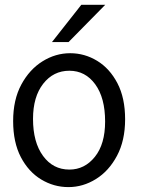

<svg xmlns="http://www.w3.org/2000/svg" viewBox="-20 -763 580 792"><path d="M262.2 8.8Q202.1 8.8 149.9 -22.7Q97.7 -54.2 65.9 -115Q34.2 -175.8 34.2 -263.7Q34.2 -351.6 67.9 -414.1Q101.6 -476.6 155.3 -510Q209 -543.5 269.5 -543.5Q329.1 -543.5 380.9 -512Q432.6 -480.5 464.4 -419.7Q496.1 -358.9 496.1 -271Q496.1 -183.1 462.6 -120.4Q429.2 -57.6 375.7 -24.4Q322.3 8.8 262.2 8.8ZM266.1 -63.5Q329.1 -63.5 371.3 -116Q413.6 -168.5 413.6 -261.7Q413.6 -359.4 372.8 -415.3Q332 -471.2 266.1 -471.2Q200.2 -471.2 158.2 -417.5Q116.2 -363.8 116.2 -272.5Q116.2 -176.3 157.5 -119.9Q198.7 -63.5 266.1 -63.5ZM194.3 -589.4 315.4 -743.2H414.1L262.7 -589.4Z"/></svg>

Font: Harmattan Medium
Style: Regular
Weight: 500
Designer: George W. Nuss III and SIL International
Foundry: SIL International
Version: Version 4.000